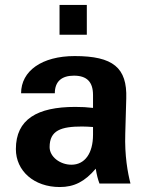

<svg xmlns="http://www.w3.org/2000/svg" viewBox="-20 -740 590 774"><path d="M355 -197C355 -122 322 -76 268 -76C222 -76 180 -108 180 -147C180 -215 227 -230 311 -230C326 -230 340 -229 355 -228ZM44 -139C44 -51 117 14 221 14C279 14 322 -8 366 -60C370 -35 374 -19 381 0H506C495 -43 482 -112 485 -202L489 -343C493 -467 436 -514 281 -514C149 -514 65 -454 65 -364H201C201 -411 228 -435 278 -435C330 -435 355 -410 355 -357V-305C330 -308 310 -309 283 -309C130 -309 44 -259 44 -139ZM330 -600V-720H220V-600Z"/></svg>

Font: Perun
Style: Bold
Weight: 700
Foundry: Copyright (c) Stefan Peev, Context Ltd, 2016
Version: Version 1.089